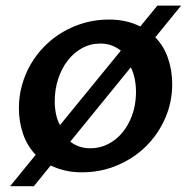

<svg xmlns="http://www.w3.org/2000/svg" viewBox="-20 -596 671 675"><path d="M268.1 9.8Q235.8 9.8 208.5 3.4Q181.2 -2.9 158.2 -14.2L99.1 58.6H15.6L105.5 -51.8Q75.7 -82.5 61 -125.5Q46.4 -168.5 46.4 -215.8Q46.4 -257.8 57.4 -297.1Q68.4 -336.4 88.6 -371.1Q108.9 -405.8 137.7 -434.6Q166.5 -463.4 201.7 -483.9Q236.8 -504.4 277.6 -515.9Q318.4 -527.3 362.8 -527.3Q395 -527.3 422.6 -521Q450.2 -514.6 473.1 -502.9L533.2 -576.2H616.7L525.9 -464.8Q556.2 -434.1 570.8 -390.9Q585.4 -347.7 585.4 -300.3Q585.4 -236.8 560.8 -180.4Q536.1 -124 493.4 -81.8Q450.7 -39.6 392.6 -14.9Q334.5 9.8 268.1 9.8ZM172.4 -239.7Q172.4 -217.3 176.8 -195.3Q181.2 -173.3 190.9 -156.2L404.8 -418Q390.1 -429.7 372.3 -436.3Q354.5 -442.9 333 -442.9Q298.3 -442.9 269 -427Q239.7 -411.1 218.3 -383.5Q196.8 -356 184.6 -318.8Q172.4 -281.7 172.4 -239.7ZM297.9 -74.7Q331.1 -74.7 359.9 -89.4Q388.7 -104 410.2 -129.9Q431.6 -155.8 444.3 -190.4Q457 -225.1 458 -265.6Q458.5 -278.8 457.3 -292.5Q456.1 -306.2 453.6 -319.3Q451.2 -330.6 447.8 -340.6Q444.3 -350.6 439.9 -359.4L227.1 -98.1Q241.2 -86.9 258.8 -80.8Q276.4 -74.7 297.9 -74.7Z"/></svg>

Font: Proza Libre
Style: Medium Italic
Weight: 500
Designer: Jasper de Waard
Foundry: Jasper de Waard
Version: Version 1.000; ttfautohint (v1.4.1.8-43bc)